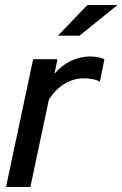

<svg xmlns="http://www.w3.org/2000/svg" viewBox="-20 -745 488 765"><path d="M4 0 112 -509H209L197 -451Q225 -484 261.5 -502Q298 -520 339 -520Q355 -520 371 -517Q387 -514 396 -509L378 -419Q368 -426 349.5 -429.5Q331 -433 314 -433Q274 -433 238 -411.5Q202 -390 175 -349L101 0ZM328 -725H448L297 -603H211Z"/></svg>

Font: Red Hat Display Medium
Style: Italic
Weight: 500
Italic angle: -12°
Designer: Pentagram / MCKL
Foundry: Pentagram / MCKL
Version: Version 1.003; Red Hat Display Medium Italic